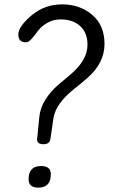

<svg xmlns="http://www.w3.org/2000/svg" viewBox="-20 -846 551 880"><path d="M211 -209Q208 -185 179 -185Q150 -185 150 -207Q150 -209 160 -308Q164 -352 188.5 -390Q213 -428 244.5 -455Q276 -482 307 -508Q381 -572 381 -641Q381 -696 347.5 -726.5Q314 -757 258 -757Q223 -757 195.5 -740.5Q168 -724 154 -704.5Q140 -685 125.5 -668.5Q111 -652 99 -652Q64 -652 64 -688Q64 -724 124 -775Q184 -826 265 -826Q346 -826 402.5 -778Q459 -730 459 -645Q459 -558 382 -490Q350 -462 317 -436Q235 -370 225 -304ZM213 -48Q213 14 156 14Q111 14 111 -24Q111 -85 168 -85Q213 -85 213 -48Z"/></svg>

Font: Kite One
Style: Regular
Weight: 400
Designer: Eduardo Rodriguez Tunni
Foundry: Eduardo Rodriguez Tunni
Version: Version 1.001